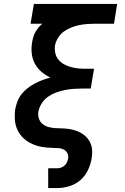

<svg xmlns="http://www.w3.org/2000/svg" viewBox="-20 -755 640 980"><path d="M226 205V104H271Q281 104 291.5 100.5Q302 97 310 89.5Q318 82 322 72Q326 62 328 52Q330 38 323.5 26Q317 14 305 8Q293 2 279 1Q265 0 251 0Q237 0 223 -1.5Q209 -3 195.5 -5Q182 -7 169 -11Q156 -15 144 -20.5Q132 -26 121 -33Q110 -40 100.5 -49Q91 -58 83 -68.5Q75 -79 69.5 -91Q64 -103 60.5 -116Q57 -129 56 -143Q55 -157 55.5 -171Q56 -185 58 -199Q62 -219 69.5 -238.5Q77 -258 90.5 -275Q104 -292 121.5 -305.5Q139 -319 158 -329Q177 -339 197 -346.5Q217 -354 237 -359Q212 -371 191.5 -388.5Q171 -406 158 -430Q145 -454 142 -482.5Q139 -511 144 -539Q146 -553 150 -566Q154 -579 160.5 -591Q167 -603 176 -614Q185 -625 196 -634H136L153 -735H578L562 -634H468Q447 -634 426.5 -632.5Q406 -631 385.5 -627Q365 -623 344.5 -615Q324 -607 306.5 -594.5Q289 -582 277 -563Q265 -544 261 -524Q258 -504 262 -485Q266 -466 277.5 -451.5Q289 -437 305 -428Q321 -419 339.5 -413.5Q358 -408 377.5 -406Q397 -404 417 -404H460L443 -303H400Q378 -303 356 -301.5Q334 -300 311.5 -295.5Q289 -291 267 -283Q245 -275 225.5 -261.5Q206 -248 193 -227.5Q180 -207 176 -185Q173 -167 178.5 -150Q184 -133 197.5 -122Q211 -111 228 -106.5Q245 -102 263.5 -101Q282 -100 300.5 -99.5Q319 -99 336.5 -96Q354 -93 370.5 -87Q387 -81 401.5 -71.5Q416 -62 427 -48.5Q438 -35 444 -19Q450 -3 450.5 15.5Q451 34 448 52Q443 83 429 113Q415 143 390 164.5Q365 186 333.5 195.5Q302 205 271 205Z"/></svg>

Font: Iosevka Curly Slab Extended
Style: Bold Italic
Weight: 700
Width: 7
Italic angle: -9°
Monospace: yes
Designer: Belleve Invis
Foundry: Belleve Invis
Version: Version 11.0.0; ttfautohint (v1.8.3)